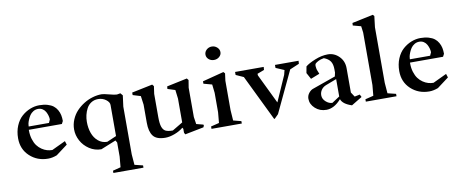

<svg xmlns="http://www.w3.org/2000/svg" viewBox="-73 -1003 3710 1541"><g transform="rotate(-10 1781.5 -232.5)"><path d="M249 7.8Q161.1 7.8 100.1 -48.8Q39.1 -105.5 39.1 -194.3Q39.1 -251 58.3 -296.6Q77.6 -342.3 108.9 -369.9Q140.1 -397.5 177 -412.1Q213.9 -426.8 252 -426.8Q289.6 -426.8 318.6 -418.2Q347.7 -409.7 366 -395.5Q384.3 -381.3 396 -360.6Q407.7 -339.8 412.4 -317.9Q417 -295.9 417 -269.5L405.3 -247.1H135.7V-242.2Q135.7 -202.6 145.8 -170.4Q155.8 -138.2 171.6 -116.9Q187.5 -95.7 208.7 -81.3Q230 -66.9 251.2 -60.8Q272.5 -54.7 293.9 -54.7L405.3 -107.4L415 -77.1L321.3 -6.8Q283.7 7.8 249 7.8ZM139.6 -273.4H304.7L316.4 -299.8Q316.4 -314 312 -330.1Q307.6 -346.2 299.1 -362.3Q290.5 -378.4 274.7 -388.9Q258.8 -399.4 238.3 -399.4Q216.3 -399.4 198.2 -388.4Q180.2 -377.4 169.7 -361.6Q159.2 -345.7 151.9 -327.9Q144.5 -310.1 141.8 -297.1Q139.2 -284.2 139.6 -278.3Z M744.1 211.9V193.4L808.6 176.8L816.4 90.8V-23.4L805.7 -42L682.6 7.8Q629.4 7.8 585.4 -21.2Q541.5 -50.3 517.8 -94.7Q494.1 -139.2 494.1 -186.5Q494.1 -228.5 510.5 -267.1Q526.9 -305.7 554 -334.2Q581.1 -362.8 615.5 -384Q649.9 -405.3 687.3 -416Q724.6 -426.8 759.8 -426.8Q776.4 -426.8 820.3 -415Q864.3 -403.3 881.8 -403.3L910.2 -408.2L926.8 -388.7L915 -298.8V90.8L921.9 176.8L989.3 193.4V211.9ZM739.3 -43 816.4 -76.2V-330.1Q816.4 -353 789.1 -373.3Q761.7 -393.6 725.6 -393.6Q693.4 -393.6 669.2 -377.9Q645 -362.3 631.6 -336.9Q618.2 -311.5 611.8 -283.9Q605.5 -256.3 605.5 -228.5Q605.5 -178.2 620.4 -136.7Q635.3 -95.2 666.3 -69.1Q697.3 -43 739.3 -43Z M1366.2 6.8 1358.4 -7.8V-39.1L1352.5 -49.8Q1324.2 -25.9 1282.2 -10Q1240.2 5.9 1205.1 5.9Q1133.3 5.9 1105.7 -30.3Q1078.1 -66.4 1078.1 -138.7V-286.1L1068.4 -357.4L1004.9 -377V-397.5L1173.8 -432.6L1185.5 -418L1176.8 -356.4V-167Q1176.8 -113.8 1186.3 -86.9Q1195.8 -60.1 1215.3 -50.5Q1234.9 -41 1273.4 -41L1358.4 -91.8V-286.1L1349.6 -357.4L1288.1 -377L1290 -397.5L1456.1 -432.6L1467.8 -418L1458 -357.4V-118.2L1466.8 -59.6L1523.4 -44.9L1525.4 -37.1L1519.5 -23.4Z M1697.3 -541Q1672.4 -541 1654.5 -556.6Q1636.7 -572.3 1636.7 -594.7Q1636.7 -617.7 1654.5 -634Q1672.4 -650.4 1697.3 -650.4Q1722.2 -650.4 1740.5 -633.8Q1758.8 -617.2 1758.8 -594.7Q1758.8 -572.3 1740.7 -556.6Q1722.7 -541 1697.3 -541ZM1581.1 0V-19.5L1648.4 -36.1L1656.2 -122.1V-280.3L1648.4 -349.6L1580.1 -368.2V-387.7L1753.9 -432.6L1765.6 -419.9L1757.8 -361.3V-122.1L1763.7 -36.1L1828.1 -19.5V0Z M2093.8 9.8 2088.9 5.9 1909.2 -364.3 1846.7 -392.6V-417H2080.1L2078.1 -392.6L2021.5 -371.1L2022.5 -357.4L2138.7 -117.2L2230.5 -325.2L2240.2 -363.3L2171.9 -392.6V-417H2364.3L2362.3 -392.6L2286.1 -360.4L2127 -23.4Z M2516.6 9.8Q2462.9 9.8 2425.8 -24.2Q2388.7 -58.1 2388.7 -102.5Q2388.7 -128.4 2405.3 -149.2Q2421.9 -169.9 2441.4 -175.8L2628.9 -242.2L2635.7 -272.5V-298.8Q2635.7 -341.3 2619.6 -365Q2603.5 -388.7 2567.4 -402.3Q2538.6 -397.5 2521.7 -388.4Q2504.9 -379.4 2497.3 -372.1Q2489.7 -364.7 2491.7 -346.2Q2493.7 -327.6 2496.3 -320.1Q2499 -312.5 2509.3 -287.1Q2509.8 -285.6 2509.8 -285.2L2437.5 -256.8L2409.2 -308.6L2418.9 -361.3Q2443.8 -382.3 2498.3 -404.5Q2552.7 -426.8 2603.5 -426.8Q2655.8 -426.8 2694.6 -388.2Q2733.4 -349.6 2733.4 -291V-92.8L2757.8 -55.7L2800.8 -64.5L2811.5 -43L2724.6 9.8Q2651.9 -13.7 2637.7 -55.7Q2580.6 9.8 2516.6 9.8ZM2573.2 -37.1 2635.7 -78.1V-219.7L2548.8 -186.5Q2522.9 -176.8 2509 -156.5Q2495.1 -136.2 2495.1 -112.3Q2495.1 -82 2520.5 -59.6Q2545.9 -37.1 2573.2 -37.1Z M2838.9 0V-19.5L2906.2 -36.1L2914.1 -122.1V-549.8L2907.2 -602.5L2841.8 -620.1L2842.8 -640.6L3014.6 -676.8L3025.4 -665L3014.6 -575.2V-122.1L3021.5 -36.1L3088.9 -19.5V0Z M3355.5 7.8Q3267.6 7.8 3206.5 -48.8Q3145.5 -105.5 3145.5 -194.3Q3145.5 -251 3164.8 -296.6Q3184.1 -342.3 3215.3 -369.9Q3246.6 -397.5 3283.4 -412.1Q3320.3 -426.8 3358.4 -426.8Q3396 -426.8 3425 -418.2Q3454.1 -409.7 3472.4 -395.5Q3490.7 -381.3 3502.4 -360.6Q3514.2 -339.8 3518.8 -317.9Q3523.4 -295.9 3523.4 -269.5L3511.7 -247.1H3242.2V-242.2Q3242.2 -202.6 3252.2 -170.4Q3262.2 -138.2 3278.1 -116.9Q3293.9 -95.7 3315.2 -81.3Q3336.4 -66.9 3357.7 -60.8Q3378.9 -54.7 3400.4 -54.7L3511.7 -107.4L3521.5 -77.1L3427.7 -6.8Q3390.1 7.8 3355.5 7.8ZM3246.1 -273.4H3411.1L3422.9 -299.8Q3422.9 -314 3418.5 -330.1Q3414.1 -346.2 3405.5 -362.3Q3397 -378.4 3381.1 -388.9Q3365.2 -399.4 3344.7 -399.4Q3322.8 -399.4 3304.7 -388.4Q3286.6 -377.4 3276.1 -361.6Q3265.6 -345.7 3258.3 -327.9Q3251 -310.1 3248.3 -297.1Q3245.6 -284.2 3246.1 -278.3Z"/></g></svg>

Font: Comprehension SemiBold
Style: Regular
Weight: 600
Designer: Alfredo Marco Pradil
Foundry: Alfredo Marco Pradil
Version: 1.0